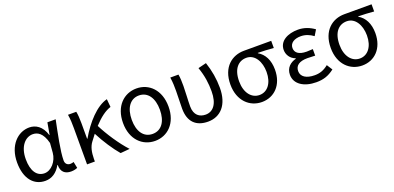

<svg xmlns="http://www.w3.org/2000/svg" viewBox="-2 -1254 4028 1963"><g transform="rotate(-20 2012.0 -272.0)"><path d="M261 13C331 13 388 -24 429 -97H433C432 -21 475 13 540 13C572 13 594 6 610 -1L596 -70C585 -66 571 -63 559 -63C529 -63 505 -82 505 -119C505 -218 544 -400 573 -543H483L460 -414H457C426 -518 357 -557 289 -557C164 -557 51 -448 51 -262C51 -84 137 13 261 13ZM279 -63C195 -63 146 -136 146 -263C146 -406 221 -480 299 -480C350 -480 406 -453 436 -335L428 -232C420 -140 351 -63 279 -63Z M1180 0C1097 -89 1008 -225 954 -332C1021 -405 1083 -451 1143 -470L1135 -557C1018 -528 897 -395 811 -246H807V-416C807 -464 804 -514 797 -543H707C716 -495 717 -438 717 -394V0H802V-28C803 -99 814 -156 847 -200C864 -224 881 -246 898 -267C949 -167 1021 -58 1079 9Z M1455 13C1591 13 1702 -90 1702 -271C1702 -453 1591 -557 1455 -557C1319 -557 1207 -453 1207 -271C1207 -90 1319 13 1455 13ZM1455 -63C1358 -63 1302 -144 1302 -271C1302 -397 1358 -481 1455 -481C1552 -481 1608 -397 1608 -271C1608 -144 1552 -63 1455 -63Z M2031 13C2167 13 2261 -87 2261 -271C2261 -368 2245 -462 2213 -557L2124 -535C2159 -436 2169 -351 2169 -268C2169 -127 2111 -63 2032 -63C1967 -63 1910 -99 1910 -196C1910 -263 1917 -355 1917 -416C1917 -464 1916 -505 1909 -543H1820C1829 -486 1829 -438 1829 -394C1829 -330 1825 -266 1825 -202C1825 -58 1902 13 2031 13Z M2617 13C2750 13 2854 -85 2854 -254C2854 -357 2814 -432 2747 -470V-474C2807 -473 2857 -470 2918 -465V-543H2621C2493 -543 2373 -456 2373 -265C2373 -86 2486 13 2617 13ZM2618 -63C2531 -63 2468 -141 2468 -265C2468 -402 2533 -467 2619 -467C2713 -467 2765 -370 2765 -261C2765 -139 2704 -63 2618 -63Z M3209 13C3284 13 3341 -4 3406 -54L3367 -115C3316 -74 3271 -60 3218 -60C3125 -60 3071 -97 3071 -157C3071 -217 3116 -250 3205 -250C3232 -250 3258 -249 3289 -247V-318C3263 -316 3243 -315 3222 -315C3134 -315 3097 -350 3097 -399C3097 -455 3149 -484 3216 -484C3266 -484 3310 -467 3352 -436L3389 -497C3338 -534 3279 -557 3213 -557C3102 -557 3006 -509 3006 -411C3006 -360 3036 -310 3092 -290V-285C3031 -269 2979 -227 2979 -150C2979 -49 3075 13 3209 13Z M3709 13C3842 13 3946 -85 3946 -254C3946 -357 3906 -432 3839 -470V-474C3899 -473 3949 -470 4010 -465V-543H3713C3585 -543 3465 -456 3465 -265C3465 -86 3578 13 3709 13ZM3710 -63C3623 -63 3560 -141 3560 -265C3560 -402 3625 -467 3711 -467C3805 -467 3857 -370 3857 -261C3857 -139 3796 -63 3710 -63Z"/></g></svg>

Font: Source Han Sans KR Regular
Style: Regular
Weight: 400
Designer: Ryoko NISHIZUKA (kana & ideographs); Paul D. Hunt (Latin, Greek & Cyrillic); Wenlong ZHANG (bopomofo); Sandoll Communica
Foundry: Adobe Systems Incorporated
Version: Version 1.004;PS 1.004;hotconv 1.0.82;makeotf.lib2.5.63406